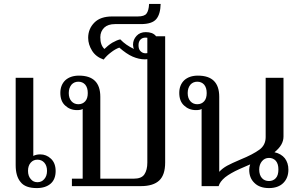

<svg xmlns="http://www.w3.org/2000/svg" viewBox="-20 -950 1529 980"><path d="M85 -21C101 0 129 10 168 10C198 10 222 2 239 -13C256 -28 264 -50 264 -77C264 -104 256 -125 240 -140C224 -155 206 -162 185 -162C171 -162 159 -159 150 -154C150 -154 150 -553 150 -553C150 -553 60 -553 60 -553C60 -553 60 -107 60 -107C60 -70 68 -41 85 -21ZM206 -36C197 -25 185 -20 171 -20C157 -20 146 -25 137 -36C128 -46 123 -60 123 -78C123 -96 128 -110 137 -120C146 -130 157 -135 171 -135C185 -135 197 -130 206 -120C215 -110 220 -96 220 -78C220 -60 215 -46 206 -36Z M347 -38C347 -38 347 0 347 0C347 0 699 0 699 0C742 0 773 -10 793 -29C813 -48 823 -78 823 -121C823 -121 823 -765 823 -765C823 -765 732 -765 732 -765C732 -765 732 -120 732 -120C732 -95 727 -75 717 -60C707 -45 689 -38 662 -38C662 -38 492 -38 492 -38C492 -38 492 -456 492 -456C492 -528 456 -564 383 -564C354 -564 331 -556 314 -541C297 -525 288 -503 288 -476C288 -448 296 -426 313 -411C329 -396 349 -388 373 -388C387 -388 397 -390 402 -394C402 -394 402 -38 402 -38C402 -38 347 -38 347 -38ZM415 -433C406 -423 394 -418 380 -418C366 -418 354 -423 345 -433C336 -443 331 -457 331 -475C331 -493 336 -507 345 -518C354 -528 366 -533 380 -533C394 -533 406 -528 415 -518C424 -507 428 -493 428 -475C428 -457 424 -443 415 -433Z M450 -691C463 -670 483 -655 509 -646C520 -660 532 -672 547 -683C561 -694 575 -702 589 -707C613 -686 636 -670 657 -661C678 -652 699 -647 720 -647C743 -647 761 -654 774 -669C786 -683 792 -700 792 -719C792 -738 786 -754 775 -767C764 -780 747 -786 724 -786C705 -786 689 -780 677 -767C665 -754 659 -739 659 -722C659 -713 661 -705 664 -700C636 -713 613 -729 594 -749C583 -747 569 -741 553 -732C537 -722 524 -711 513 -700C499 -713 492 -733 492 -760C492 -780 499 -796 512 -809C525 -821 543 -827 567 -827C567 -827 699 -827 699 -827C738 -827 764 -836 778 -853C792 -870 799 -895 800 -930C800 -930 741 -930 741 -930C740 -907 735 -890 728 -881C721 -871 706 -866 683 -866C683 -866 553 -866 553 -866C513 -866 483 -856 462 -835C441 -814 430 -788 430 -757C430 -734 437 -712 450 -691ZM751 -689C744 -682 734 -678 723 -678C712 -678 704 -682 697 -689C690 -696 687 -706 687 -719C687 -731 690 -741 697 -748C704 -755 712 -758 723 -758C734 -758 744 -755 751 -748C758 -741 761 -732 761 -719C761 -706 758 -696 751 -689Z M1279 -16C1296 1 1321 10 1353 10C1384 10 1409 1 1426 -16C1443 -33 1452 -55 1452 -84C1452 -107 1446 -126 1434 -142C1422 -157 1404 -168 1381 -173C1412 -198 1427 -224 1427 -253C1427 -253 1427 -553 1427 -553C1427 -553 1336 -553 1336 -553C1336 -553 1336 -250 1336 -250C1336 -223 1325 -201 1304 -186C1282 -170 1250 -153 1208 -136C1177 -123 1154 -112 1139 -104C1123 -95 1110 -85 1099 -73C1099 -73 1099 -456 1099 -456C1099 -528 1063 -564 990 -564C961 -564 938 -556 921 -541C904 -525 895 -503 895 -476C895 -448 903 -426 920 -411C936 -396 956 -388 980 -388C994 -388 1004 -390 1009 -394C1009 -394 1009 0 1009 0C1009 0 1096 0 1096 0C1100 -15 1111 -30 1129 -45C1147 -59 1171 -73 1202 -87C1233 -100 1251 -108 1257 -111C1254 -102 1252 -93 1252 -84C1252 -55 1261 -33 1279 -16ZM1022 -433C1013 -423 1001 -418 987 -418C973 -418 961 -423 952 -433C943 -443 938 -457 938 -475C938 -493 943 -507 952 -518C961 -528 973 -533 987 -533C1001 -533 1013 -528 1022 -518C1031 -507 1035 -493 1035 -475C1035 -457 1031 -443 1022 -433ZM1388 -41C1379 -31 1367 -26 1353 -26C1338 -26 1326 -31 1317 -41C1308 -51 1303 -66 1303 -85C1303 -102 1308 -116 1317 -127C1326 -138 1338 -144 1353 -144C1367 -144 1379 -139 1388 -129C1397 -118 1401 -104 1401 -85C1401 -66 1397 -51 1388 -41Z"/></svg>

Font: BUSH 25 TRIRONG 0515 A
Style: Regular
Weight: 400
Designer: Katatrad Team
Foundry: CadsonDemak